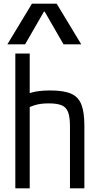

<svg xmlns="http://www.w3.org/2000/svg" viewBox="-20 -1020 540 1040"><path d="M359 -336Q359 -385 349 -412Q339 -439 314.5 -449.5Q290 -460 244 -460Q221 -460 201.5 -457.5Q182 -455 162.5 -448.5Q143 -442 119 -430L103 -500Q137 -517 171.5 -523.5Q206 -530 253 -530Q324 -530 364 -513Q404 -496 420.5 -454.5Q437 -413 437 -340V0H359ZM63 0V-730H141V0ZM20 -780 153 -1000H287L420 -780H324L222 -957H218L116 -780Z"/></svg>

Font: M PLUS Code Latin
Style: Regular
Weight: 400
Designer: Coji Morishita
Foundry: UNDERFOREST DESIGN
Version: Version 1.002; ttfautohint (v1.8.3)